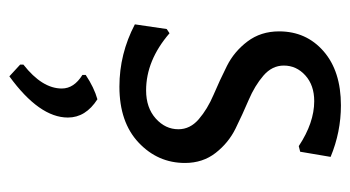

<svg xmlns="http://www.w3.org/2000/svg" viewBox="-189 -316 748 410"><g transform="rotate(90 185.0 -111.0)"><path d="M205 -465Q262 -465 315 -443L304 -378L292 -375Q242 -408 196 -408Q162 -408 141 -389Q120 -370 120 -343Q120 -318 141.5 -299.5Q163 -281 193.5 -268Q224 -255 254.5 -240Q285 -225 306.5 -197.5Q328 -170 328 -132Q328 -74 284.5 -33Q241 8 165 8Q95 8 32 -25L42 -93L51 -99Q109 -49 173 -49Q210 -49 233 -69.5Q256 -90 256 -118Q256 -143 234.5 -161.5Q213 -180 182.5 -193Q152 -206 121 -221.5Q90 -237 68.5 -265.5Q47 -294 47 -333Q47 -391 89.5 -428Q132 -465 205 -465ZM192 55Q231 80 231 118Q231 179 143 243L118 220V213Q169 173 169 131Q169 105 140 87V80Q167 62 192 55Z"/></g></svg>

Font: Alegreya Sans SC
Style: Regular
Weight: 400
Designer: Juan Pablo del Peral
Foundry: Huerta Tipografica
Version: Version 2.007